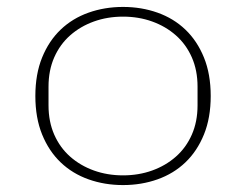

<svg xmlns="http://www.w3.org/2000/svg" viewBox="-20 -522 709 554"><path d="M335 12Q282 12 235.5 -4.5Q189 -21 155 -53.5Q121 -86 101.5 -134Q82 -182 82 -245Q82 -308 101.5 -356Q121 -404 155 -436.5Q189 -469 235.5 -485.5Q282 -502 335 -502Q388 -502 434.5 -485.5Q481 -469 515 -436.5Q549 -404 568.5 -356Q588 -308 588 -245Q588 -182 568.5 -134Q549 -86 515 -53.5Q481 -21 434.5 -4.5Q388 12 335 12ZM335 -16Q380 -16 419 -30Q458 -44 487.5 -70Q517 -96 533.5 -133.5Q550 -171 550 -218V-272Q550 -319 533.5 -356.5Q517 -394 487.5 -420Q458 -446 419 -460Q380 -474 335 -474Q290 -474 251 -460Q212 -446 182.5 -420Q153 -394 136.5 -356.5Q120 -319 120 -272V-218Q120 -171 136.5 -133.5Q153 -96 182.5 -70Q212 -44 251 -30Q290 -16 335 -16Z"/></svg>

Font: IBM Plex Sans Thai Looped ExtraLight
Style: Regular
Weight: 200
Designer: Mike Abbink, Paul van der Laan, Pieter van Rosmalen, Ben Mitchell, Mark Frömberg
Foundry: Bold Monday
Version: Version 1.0